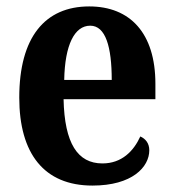

<svg xmlns="http://www.w3.org/2000/svg" viewBox="-20 -568 540 598"><path d="M268 10C392 10 445 -48 445 -100C445 -122 433 -136 417 -143C396 -97 359 -59 299 -59C222 -59 181 -121 178 -259H464V-307C464 -465 385 -548 258 -548C120 -548 40 -452 40 -264C40 -90 117 10 268 10ZM328 -319H180C182 -428 212 -488 261 -488C309 -488 328 -422 328 -319Z"/></svg>

Font: Noto Serif Thai Condensed
Style: Bold
Weight: 700
Width: 3
Designer: Monotype Design Team
Foundry: Monotype Imaging Inc.
Version: Version 2.002